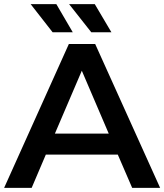

<svg xmlns="http://www.w3.org/2000/svg" viewBox="-25 -914 799 934"><path d="M-5 0 310 -700H438L754 0H618L548 -162H198L129 0ZM242 -264H504L373 -570ZM231 -757 124 -894H249L329 -757ZM419 -757 311 -894H436L517 -757Z"/></svg>

Font: Montserrat SemiBold
Style: Regular
Weight: 600
Designer: Julieta Ulanovsky
Foundry: Julieta Ulanovsky
Version: Version 9.000; ttfautohint (v1.8.4.7-5d5b)